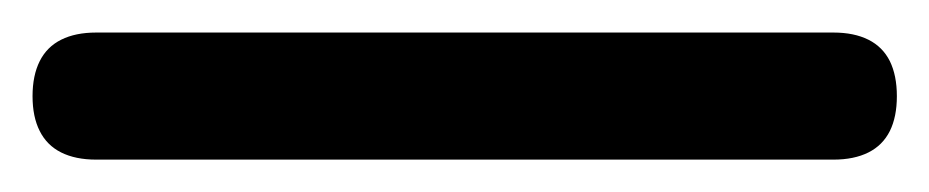

<svg xmlns="http://www.w3.org/2000/svg" viewBox="-20 -20 571 118"><path d="M39.1 0H492.2Q504.9 0 513.7 4.4Q522.5 8.8 526.9 17.6Q531.2 26.4 531.2 39.1Q531.2 51.8 526.9 60.5Q522.5 69.3 513.7 73.7Q504.9 78.1 492.2 78.1H39.1Q26.4 78.1 17.6 73.7Q8.8 69.3 4.4 60.5Q0 51.8 0 39.1Q0 26.4 4.4 17.6Q8.8 8.8 17.6 4.4Q26.4 0 39.1 0Z"/></svg>

Font: Gyrochrome
Style: Regular
Weight: 400
Designer: David Moles
Foundry: David Moles
Version: Version 1.005;Glyphs 3.2.3 (3260)